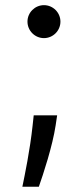

<svg xmlns="http://www.w3.org/2000/svg" viewBox="-20 -547 320 745"><path d="M196 -61.1 201.7 -99.4H110.8L106.5 -59.7C96.2 36.6 76 132.5 66.8 177.6H130.7C147.7 129.3 183.9 19.9 196 -61.1ZM86.6 -463.1C86.6 -427.9 115.4 -399.1 150.6 -399.1C185.7 -399.1 214.5 -427.9 214.5 -463.1C214.5 -498.2 185.7 -527 150.6 -527C115.4 -527 86.6 -498.2 86.6 -463.1Z"/></svg>

Font: Magic Ui Pro
Style: Regular
Weight: 400
Designer: Stefan Endress, Andreas Faust
Version: Version 1.000;FEAKit 1.0